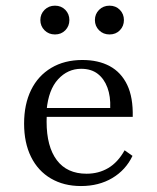

<svg xmlns="http://www.w3.org/2000/svg" viewBox="-20 -635 547 667"><path d="M261.3 11.3Q201.6 11.3 156.9 -14.9Q112.1 -41.1 87.9 -89.9Q63.7 -138.7 63.7 -205.6Q63.7 -272.6 87.9 -322.2Q112.1 -371.8 158.1 -399.2Q204 -426.6 266.1 -426.6Q321.8 -426.6 361.3 -405.2Q400.8 -383.9 421.8 -340.3Q442.7 -296.8 441.1 -229H110.5L109.7 -259.7H362.9Q364.5 -300 353.2 -330.6Q341.9 -361.3 319.4 -378.6Q296.8 -396 262.1 -396Q215.3 -396 181.9 -359.7Q148.4 -323.4 141.9 -252.4L143.5 -250Q142.7 -241.9 142.3 -232.3Q141.9 -222.6 141.9 -212.1Q141.9 -125.8 177.4 -78.6Q212.9 -31.5 280.6 -31.5Q322.6 -31.5 356 -51.2Q389.5 -71 412.9 -112.9L440.3 -93.5Q416.9 -44.4 370.2 -16.5Q323.4 11.3 261.3 11.3ZM360.5 -515.3Q338.7 -515.3 324.2 -529.8Q309.7 -544.4 309.7 -565.3Q309.7 -586.3 324.2 -600.8Q338.7 -615.3 360.5 -615.3Q382.3 -615.3 396.4 -600.8Q410.5 -586.3 410.5 -565.3Q410.5 -544.4 396.4 -529.8Q382.3 -515.3 360.5 -515.3ZM171 -515.3Q149.2 -515.3 134.7 -529.8Q120.2 -544.4 120.2 -565.3Q120.2 -586.3 134.7 -600.8Q149.2 -615.3 171 -615.3Q192.7 -615.3 206.9 -600.8Q221 -586.3 221 -565.3Q221 -544.4 206.9 -529.8Q192.7 -515.3 171 -515.3Z"/></svg>

Font: Playfair 12pt Light
Style: Regular
Weight: 300
Designer: Claus Eggers Sørensen
Foundry: Claus Eggers Sørensen
Version: Version 2.000;gftools[0.9.28]